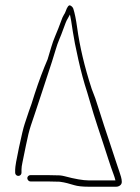

<svg xmlns="http://www.w3.org/2000/svg" viewBox="-20 -650 530 728"><path d="M160.5 14H95.5C92.2 14 89.3 15.2 87 17.5C84.7 19.8 83.5 22.5 83.5 25.5C83.5 28.5 84.7 31.3 87 34C89.3 36.7 92.2 38 95.5 38H160.5L206.2 39C212.2 39.7 217.4 40.5 221.6 41.5C225.9 42.5 230.2 43.5 234.8 44.5C239.2 45.5 248.1 48 261.2 52C274.4 56 292.8 58 316.5 58H420.2C425.9 58 430.9 56.3 435.2 53C439.6 49.7 441.8 45.2 441.8 39.5C441.8 33.8 440.8 27.5 438.8 20.5C436.8 13.5 434.8 7.2 432.8 1.5C430.8 -4.2 428.6 -10.7 426.2 -18C423.9 -25.3 421.2 -33.3 418.2 -42C415.2 -50.7 411.8 -61.2 407.8 -73.5C403.8 -85.8 399.4 -99 394.8 -113C390.1 -127 383.4 -147.2 374.7 -173.5C366.1 -199.8 359.4 -220.7 354.7 -236C345.9 -265.2 336.9 -290.9 327.7 -313C300 -397.9 282.1 -475.2 272.6 -544.9C268.3 -576.1 263.4 -600.2 258 -617C256 -622.3 252.2 -626.4 246.5 -629.2C240.9 -631.9 234.9 -624.4 228.7 -606.5C227.2 -602.2 225 -597.8 222 -593.5C219 -589.2 215.1 -580 210.2 -566.1C205.3 -552.2 198.2 -534.4 189 -512.5C183.5 -499.5 178.6 -485.8 174.4 -471.5C170.1 -457.2 165.5 -441.7 160.5 -425C144.6 -388.1 127.9 -344.4 111.5 -294C102.8 -265.3 95.5 -243.3 89.5 -228L73.5 -180C68.8 -166 61.7 -136.3 52 -90.8C42.3 -45.4 37.5 -17.4 37.5 -7V5C37.5 8.3 38.7 11.2 41 13.5C43.3 15.8 46.2 17 49.5 17C52.8 17 55.7 15.8 58 13.5C60.3 11.2 61.5 8.3 61.5 5V-7C61.5 -14.3 62.7 -23.2 65 -33.5C67.3 -43.8 71.8 -65.5 78.3 -98.5C84.8 -131.4 91.1 -156.6 97 -174C102 -188.7 107.2 -204 112.5 -220C117.8 -236 126.9 -263.3 139.6 -301.9C152.4 -340.5 164.6 -378.5 177 -416C182.5 -432.7 187.2 -448 191.2 -462C195.2 -476 199.9 -489.2 205.1 -501.5C210.4 -513.8 215 -525.7 219 -537L228.7 -563C231.2 -569.7 234 -575.3 237 -580C240 -584.7 242.7 -589.7 245.2 -595C247.6 -585.7 251.2 -564.2 256.1 -530.5C259.9 -504.8 266.8 -469.4 277 -424.2C287.1 -379 298.3 -337.5 310.7 -299.7C315.3 -285.5 322.6 -258 335.2 -217C342.2 -194.3 354.4 -157 371.7 -105C376.4 -91 382.6 -71.8 390.4 -47.5C398.2 -23.1 405 -3.6 410.6 11.1C413.2 17.8 415.6 25.5 417.7 34H316.5C295 34 264.2 28.7 224.2 18C219.2 16.7 213.5 15.7 207 15Z"/></svg>

Font: Proton
Style: SeBdCnd
Weight: 500
Version: Version 1.017